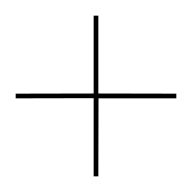

<svg xmlns="http://www.w3.org/2000/svg" viewBox="-119 -697 813 813"><g transform="rotate(-45 287.5 -290.5)"><path d="M54 -43 40 -57 274 -291 40 -524 54 -538 288 -305 521 -538 535 -524 302 -291 535 -57 521 -43 288 -276Z"/></g></svg>

Font: M PLUS 2 Thin Thin
Style: Regular
Weight: 250
Version: Version 1.001